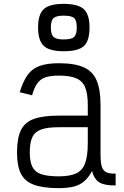

<svg xmlns="http://www.w3.org/2000/svg" viewBox="-20 -959 640 993"><path d="M284 14Q203 14 155.5 -3.5Q108 -21 88 -61Q68 -101 68 -170Q68 -244 88 -285.5Q108 -327 155.5 -344Q203 -361 284 -361H434V-416Q434 -474 420.5 -507Q407 -540 374.5 -554Q342 -568 284 -568Q241 -568 215 -559Q189 -550 173 -528Q157 -506 146 -466L82 -482Q99 -538 122.5 -571Q146 -604 185 -618Q224 -632 284 -632Q366 -632 413 -611Q460 -590 480 -542.5Q500 -495 500 -416V-160Q500 -119 506.5 -97.5Q513 -76 530.5 -68Q548 -60 578 -61V0Q522 1 495 -15Q468 -31 456 -74Q438 -41 415.5 -21.5Q393 -2 361.5 6Q330 14 284 14ZM284 -47Q342 -47 374.5 -62.5Q407 -78 420.5 -115.5Q434 -153 434 -219V-301H284Q226 -301 193.5 -289.5Q161 -278 147.5 -250Q134 -222 134 -170Q134 -123 147.5 -96Q161 -69 193.5 -58Q226 -47 284 -47ZM309 -694Q236 -694 206.5 -721.5Q177 -749 177 -817Q177 -885 206.5 -912Q236 -939 309 -939Q383 -939 413 -912Q443 -885 443 -817Q443 -748 414 -721Q385 -694 309 -694ZM309 -755Q350 -755 363.5 -768Q377 -781 377 -817Q377 -853 363.5 -865.5Q350 -878 309 -878Q271 -878 257 -865.5Q243 -853 243 -817Q243 -781 257 -768Q271 -755 309 -755Z"/></svg>

Font: Victor Mono Thin Light
Style: Regular
Weight: 300
Monospace: yes
Version: Version 1.561;gftools[0.9.30]